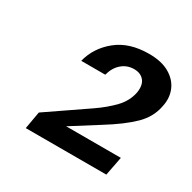

<svg xmlns="http://www.w3.org/2000/svg" viewBox="-93 -805 548 547"><g transform="rotate(30 181.0 -531.5)"><path d="M53 -352 63 -409 193 -498Q225 -520 248 -544Q271 -568 277 -599Q281 -625 269.5 -638.5Q258 -652 237 -652Q214 -652 197 -637.5Q180 -623 173 -597H94Q106 -645 146.5 -678Q187 -711 252 -711Q293 -711 319 -696Q345 -681 355.5 -656.5Q366 -632 360 -603Q353 -563 322.5 -533Q292 -503 237 -469L150 -414H330L318 -352Z"/></g></svg>

Font: DM Sans 18pt Medium
Style: Italic
Weight: 500
Italic angle: -10°
Designer: Colophon Foundry, Jonny Pinhorn
Foundry: Colophon Foundry
Version: Version 4.004;gftools[0.9.30]